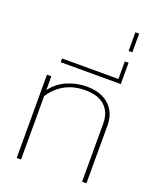

<svg xmlns="http://www.w3.org/2000/svg" viewBox="-171 -1059 950 1159"><g transform="rotate(20 304.0 -479.0)"><path d="M80 -535H108V-446Q148 -500 208.5 -525Q269 -550 330 -550Q424 -550 476 -501.5Q528 -453 528 -374V0H500V-373Q500 -445 457 -485.5Q414 -526 330 -526Q187 -526 108 -408V0H80Z M132 -658H494V-771H518V-634H132Z M494 -958H518V-838H494Z"/></g></svg>

Font: Prompt Thin
Style: Regular
Weight: 250
Designer: Katatrad Team
Foundry: CadsonDemak
Version: Version 1.001